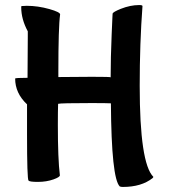

<svg xmlns="http://www.w3.org/2000/svg" viewBox="-20 -697 668 760"><path d="M341 -289Q219 -289 210 -286Q209 -258 209 -204Q209 -67 217 -3Q217 4 192 13Q164 23 130 23Q98 23 93 18Q87 12 87 -166V-284Q40 -328 40 -386Q40 -389 89 -389Q90 -460 90 -552V-573Q64 -621 64 -668Q64 -672 65 -673L86 -674Q130 -674 176 -661Q218 -649 218 -640Q211 -591 211 -412V-392L344 -393Q418 -393 418 -391Q418 -467 422 -561Q426 -656 426 -643Q426 -649 458 -662Q496 -677 531 -677Q544 -677 544 -673Q533 -526 533 -357Q533 -51 587 3Q587 5 584 8Q540 43 466 43Q459 43 454 41Q421 8 419 -288Q402 -289 341 -289Z"/></svg>

Font: Bubblegum Sans
Style: Regular
Weight: 400
Designer: Angel Koziupa and Alejandro Paul
Foundry: Angel Koziupa and Alejandro Paul
Version: Version 1.001